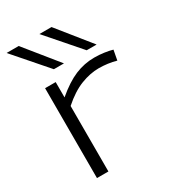

<svg xmlns="http://www.w3.org/2000/svg" viewBox="-191 -889 882 988"><g transform="rotate(-30 249.5 -395.0)"><path d="M152 -534V-443Q217 -498 272 -521Q327 -544 386 -544Q416 -544 444 -540Q472 -536 493 -530L482 -471Q458 -478 431 -481.5Q404 -485 379 -485Q328 -485 272.5 -463.5Q217 -442 157 -389V0H89V-534ZM177 -596 8 -790H80L237 -596ZM372 -596 203 -790H275L431 -596Z"/></g></svg>

Font: Georama Extended Light
Style: Regular
Weight: 300
Width: 7
Designer: Jean-Baptiste Levee
Foundry: Production Type
Version: Version 1.000